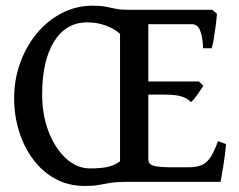

<svg xmlns="http://www.w3.org/2000/svg" viewBox="-20 -628 824 663"><path d="M729 -580.6Q728 -564.5 725.1 -541Q722.2 -517.6 718.5 -495.4Q714.8 -473.1 710.9 -461.4H681.6Q679.2 -504.9 670.2 -524.7Q661.1 -544.4 643.6 -544.4H467.8L481 -594.2H712.9ZM682.1 -331.5Q673.8 -318.4 661.1 -300.5Q648.4 -282.7 639.6 -275.4Q625 -289.6 605.5 -295.4Q585.9 -301.3 546.9 -301.3H460.9L472.2 -346.7H667ZM760.7 -130.4Q756.8 -89.4 750.7 -51.8Q744.6 -14.2 741.7 0H329.6V-27.8Q394.5 -41.5 394.5 -56.6V-537.1Q394.5 -543 378.9 -551.5Q363.3 -560.1 329.6 -566.4V-594.2H481H559.1V-566.4Q527.8 -560.1 510 -556.9Q492.2 -553.7 492.2 -547.4V-80.1Q492.2 -70.8 496.1 -64.2Q500 -57.6 517.8 -54Q535.6 -50.3 576.7 -50.3H628.9Q657.7 -50.3 675.5 -57.6Q693.4 -64.9 706.3 -84.2Q719.2 -103.5 732.9 -140.6ZM418.5 -482.9Q395 -518.1 358.4 -534.4Q321.8 -550.8 281.7 -550.8Q207.5 -550.8 166.5 -484.1Q125.5 -417.5 125.5 -302.2Q125.5 -231.4 147.9 -173.3Q170.4 -115.2 208 -80.8Q245.6 -46.4 291 -46.4Q331.1 -46.4 356 -52.7Q380.9 -59.1 404.8 -78.6Q420.9 -64 423.6 -45.4Q426.3 -26.9 423.6 -13.4Q420.9 0 420.9 0Q383.8 0 362.1 3.4Q340.3 6.8 321.3 10.5Q302.2 14.2 273.9 14.2Q216.3 14.2 171.1 -10.5Q126 -35.2 94.2 -77.9Q62.5 -120.6 45.7 -175Q28.8 -229.5 28.8 -288.6Q28.8 -353 49.6 -410.6Q70.3 -468.3 107.2 -512.7Q144 -557.1 193.6 -582.8Q243.2 -608.4 300.8 -608.4Q326.7 -608.4 344.2 -605Q361.8 -601.6 378.9 -597.9Q396 -594.2 420.9 -594.2Q418.5 -586.9 417.7 -569.1Q417 -551.3 417.2 -531.5Q417.5 -511.7 418 -497.3Q418.5 -482.9 418.5 -482.9Z"/></svg>

Font: Namdhinggo Medium
Style: Regular
Weight: 500
Designer: Victor Gaultney
Foundry: SIL International
Version: Version 3.001